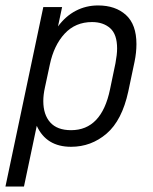

<svg xmlns="http://www.w3.org/2000/svg" viewBox="-30 -533 562 705"><path d="M129 -507H198L183 -436Q211 -474 248.5 -493.5Q286 -513 330 -513Q394 -513 432.5 -478Q471 -443 471 -371Q471 -340 464 -306L441 -197Q418 -91 361.5 -42.5Q305 6 231 6Q140 6 105 -71L58 152H-10ZM374 -205 394 -301Q400 -333 400 -355Q400 -407 374.5 -429.5Q349 -452 308 -452Q247 -452 207.5 -409.5Q168 -367 153 -296L135 -212Q129 -185 129 -162Q129 -112 154.5 -83.5Q180 -55 231 -55Q343 -55 374 -205Z"/></svg>

Font: D-DIN
Style: DIN-Italic
Weight: 400
Italic angle: -12°
Designer: Charles Nix
Foundry: Datto Inc.
Version: Version 1.00